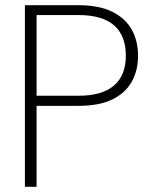

<svg xmlns="http://www.w3.org/2000/svg" viewBox="-20 -720 589 740"><path d="M76 0V-700H281Q362 -700 413 -674.5Q464 -649 488 -605.5Q512 -562 512 -505Q512 -449 488 -405.5Q464 -362 413.5 -337Q363 -312 281 -312H121V0ZM121 -351H282Q374 -351 419.5 -390.5Q465 -430 465 -505Q465 -583 419.5 -622.5Q374 -662 282 -662H121Z"/></svg>

Font: DM Sans 24pt ExtraLight
Style: Regular
Weight: 250
Designer: Colophon Foundry, Jonny Pinhorn
Foundry: Colophon Foundry
Version: Version 4.004;gftools[0.9.30]